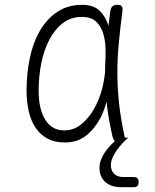

<svg xmlns="http://www.w3.org/2000/svg" viewBox="-20 -580 640 795"><path d="M533 153Q544 153 549 158Q554 163 554 174Q554 185 549 190Q544 195 533 195H481Q440 195 416 173.5Q392 152 392 115Q392 84 414 51Q431 26 456 4Q449 -2 446 -14Q429 -87 422 -152Q422 -155 421 -158Q412 -125 398 -96Q375 -50 338.5 -20Q302 10 248 10Q206 10 176 -6.5Q146 -23 127 -51.5Q108 -80 99 -119.5Q90 -159 90 -205Q90 -275 103.5 -339.5Q117 -404 145.5 -453Q174 -502 217.5 -531Q261 -560 320 -560Q367 -560 392 -536Q417 -512 429 -474V-472Q433 -503 437 -535Q439 -548 446 -554Q453 -560 466 -560Q479 -560 484 -554Q489 -548 487 -535Q478 -466 472 -403Q466 -340 466 -278Q466 -216 473 -151.5Q480 -87 496 -14Q497 -12 497 -10H511L500 0Q472 27 455.5 54.5Q439 82 439 103Q439 126 452.5 139.5Q466 153 490 153ZM246 -40Q285 -40 316 -65Q347 -90 369 -128.5Q391 -167 403 -213Q412 -249 415 -282Q415 -313 417 -345V-371Q417 -408 408 -439Q399 -470 378.5 -490Q358 -510 318 -510Q274 -510 240.5 -484.5Q207 -459 184.5 -416Q162 -373 151 -318.5Q140 -264 140 -205Q140 -128 167.5 -84Q195 -40 246 -40Z"/></svg>

Font: Maple Mono NL Thin
Style: Regular
Weight: 250
Monospace: yes
Designer: subframe7536
Version: Version 7.000